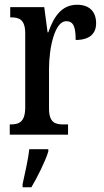

<svg xmlns="http://www.w3.org/2000/svg" viewBox="-20 -566 437 807"><path d="M21 0H266V-43H246C212 -43 186 -51 186 -110V-276C186 -368 211 -477 258 -477C289 -477 298 -453 298 -398C356 -398 384 -424 384 -468C384 -515 358 -546 304 -546C239 -546 206 -496 183 -430H180L166 -536H23V-493H26C61 -493 86 -484 86 -425V-115C86 -52 59 -43 24 -43H21ZM75 208V221H112C137 179 170 113 183 71V61H103C98 109 84 164 75 208Z"/></svg>

Font: Noto Serif Armenian ExtraCondensed Medium
Style: Regular
Weight: 500
Width: 2
Designer: Monotype Design Team
Foundry: Monotype Imaging Inc.
Version: Version 2.008